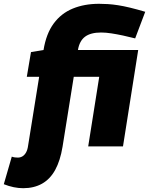

<svg xmlns="http://www.w3.org/2000/svg" viewBox="-115 -770 784 1010"><path d="M7 220Q-42 220 -95 199L-53 54Q-45 57 -37 58Q-29 59 -21 59Q-8 59 3 52.5Q14 46 22 32Q30 18 33 -5L91 -366H26L48 -496L114 -507Q128 -593 167.5 -646.5Q207 -700 268 -725Q329 -750 406 -750Q428 -750 452.5 -748.5Q477 -747 506 -742.5Q535 -738 570 -729.5Q605 -721 649 -708L596 -568Q565 -576 532.5 -583Q500 -590 470.5 -594.5Q441 -599 417 -599Q362 -599 332.5 -577Q303 -555 295 -507H612L532 0H349L407 -366H273L214 2Q202 75 175.5 123.5Q149 172 106.5 196Q64 220 7 220Z"/></svg>

Font: Georama ExtraBold
Style: Italic
Weight: 800
Italic angle: -9°
Version: Version 1.001